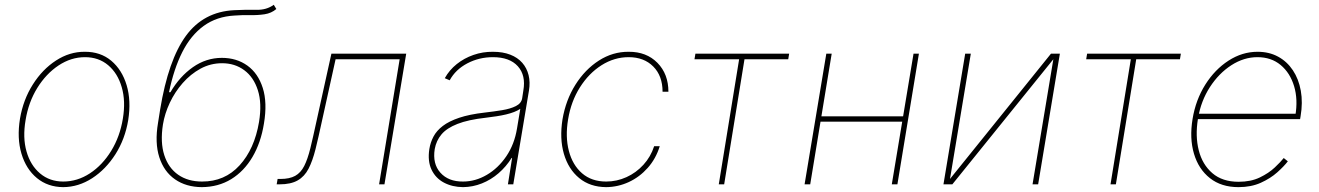

<svg xmlns="http://www.w3.org/2000/svg" viewBox="-20 -770 5510 802"><path d="M244.1 11.7Q179.7 11.2 134.3 -26.1Q88.9 -63.5 69.6 -128.2Q50.3 -192.9 63.5 -274.4Q77.1 -354 117.2 -417.2Q157.2 -480.5 214.1 -517.3Q271 -554.2 334 -553.7Q399.4 -554.2 444.6 -516.4Q489.7 -478.5 509 -414.1Q528.3 -349.6 515.6 -268.6Q502.4 -189 462.2 -125.7Q421.9 -62.5 365 -25.6Q308.1 11.2 244.1 11.7ZM244.1 -11.7Q303.2 -11.7 355.5 -45.9Q407.7 -80.1 444.3 -139.6Q481 -199.2 493.2 -274.4Q505.4 -347.7 488.5 -405.8Q471.7 -463.9 431.9 -497.6Q392.1 -531.2 335 -531.2Q276.9 -531.2 224.6 -496.6Q172.4 -461.9 135.7 -402.6Q99.1 -343.3 86.9 -268.6Q74.2 -195.3 90.8 -137.2Q107.4 -79.1 147.5 -45.4Q187.5 -11.7 244.1 -11.7Z M1123.5 -750 1134.3 -732.4Q1113.8 -714.8 1085 -710.4Q1056.2 -706.1 1024.2 -706.8Q992.2 -707.5 960.4 -705.1Q885.3 -701.2 831.1 -661.9Q776.9 -622.6 741.5 -552.5Q706.1 -482.4 686 -384.8H691.9Q730 -450.2 785.6 -489.3Q841.3 -528.3 906.7 -528.3Q968.3 -528.3 1013.2 -496.1Q1058.1 -463.9 1077.6 -402.6Q1097.2 -341.3 1082.5 -253.9Q1069.8 -174.3 1034.7 -114.5Q999.5 -54.7 945.8 -21.7Q892.1 11.2 822.8 11.7Q757.3 11.2 711.2 -20.8Q665 -52.7 645.5 -113Q626 -173.3 640.1 -256.8L648.9 -312.5Q683.1 -520 756.8 -620.6Q830.6 -721.2 958.5 -727.5Q1009.3 -730 1051.3 -729Q1093.3 -728 1123.5 -750ZM823.7 -11.7Q918.5 -11.2 980.7 -79.3Q1043 -147.5 1062 -260.7Q1074.7 -338.4 1057.1 -393.1Q1039.6 -447.8 1000.2 -476.8Q960.9 -505.9 907.7 -505.9Q859.4 -505.9 817.6 -483.2Q775.9 -460.4 743.2 -423.1Q710.4 -385.7 689.2 -340.6Q668 -295.4 660.6 -250Q648.9 -175.3 666.3 -121.8Q683.6 -68.4 724.4 -40Q765.1 -11.7 823.7 -11.7Z M1135.7 0 1139.6 -22.5H1151.4Q1189.5 -22.5 1212.9 -35.4Q1236.3 -48.3 1250.7 -76.7Q1265.1 -105 1276.4 -150.9Q1287.6 -196.8 1301.8 -262.7L1364.3 -545.9H1676.8L1585.9 0H1563.5L1649.4 -522.5H1381.8L1324.2 -261.7Q1310.1 -195.8 1297.9 -146.7Q1285.6 -97.7 1268.8 -65.2Q1252 -32.7 1223.4 -16.4Q1194.8 0 1147.5 0Z M1914.1 11.7Q1869.1 11.2 1834.5 -7.1Q1799.8 -25.4 1782.7 -61Q1765.6 -96.7 1773.4 -147.5Q1777.8 -175.3 1790.8 -199.7Q1803.7 -224.1 1829.6 -243.9Q1855.5 -263.7 1898.2 -278.1Q1940.9 -292.5 2004.9 -299.8Q2043 -304.2 2077.4 -309.8Q2111.8 -315.4 2134.8 -326.9Q2157.7 -338.4 2161.1 -359.4L2166 -391.6Q2177.2 -455.1 2143.1 -493.2Q2108.9 -531.2 2039.1 -531.2Q1981.4 -531.2 1932.1 -505.4Q1882.8 -479.5 1858.4 -434.6L1837.9 -443.4Q1856.9 -477.5 1887.7 -502.2Q1918.5 -526.9 1957.5 -540.5Q1996.6 -554.2 2039.1 -553.7Q2080.6 -553.7 2111.3 -541.7Q2142.1 -529.8 2161.4 -507.8Q2180.7 -485.8 2188 -456.1Q2195.3 -426.3 2189.5 -391.6L2124 0H2101.6L2119.1 -110.4H2117.2Q2094.2 -73.7 2062.5 -46.4Q2030.8 -19 1992.9 -3.9Q1955.1 11.2 1914.1 11.7ZM1914.1 -11.7Q1965.8 -11.7 2013.4 -39.6Q2061 -67.4 2095 -117.4Q2128.9 -167.5 2139.6 -233.4L2153.3 -315.4Q2142.6 -308.1 2127.4 -302.2Q2112.3 -296.4 2094 -292Q2075.7 -287.6 2054.4 -284.4Q2033.2 -281.2 2009.8 -278.3Q1935.5 -270 1890.9 -252.4Q1846.2 -234.9 1824.2 -208.7Q1802.2 -182.6 1795.9 -147.5Q1786.1 -85.9 1819.6 -48.6Q1853 -11.2 1914.1 -11.7Z M2512.2 11.7Q2444.8 11.2 2399.4 -26.1Q2354 -63.5 2335.4 -127.4Q2316.9 -191.4 2329.6 -271.5Q2343.3 -352.1 2383.5 -416Q2423.8 -480 2481.7 -517.1Q2539.6 -554.2 2606 -553.7Q2680.2 -554.2 2726.1 -507.6Q2772 -460.9 2772 -386.7H2747.6Q2747.6 -453.1 2708.7 -492.2Q2669.9 -531.2 2606 -531.2Q2545.9 -531.2 2492.7 -497.6Q2439.5 -463.9 2402.3 -405Q2365.2 -346.2 2353 -271.5Q2340.8 -198.7 2356.2 -139.6Q2371.6 -80.6 2411.4 -46.1Q2451.2 -11.7 2512.2 -11.7Q2556.2 -11.7 2596.7 -30Q2637.2 -48.3 2667.7 -81.8Q2698.2 -115.2 2712.4 -159.2H2735.8Q2719.7 -106.9 2685.5 -68.6Q2651.4 -30.3 2606.4 -9.5Q2561.5 11.2 2512.2 11.7Z M2880.9 -522.5 2884.8 -545.9H3276.4L3272.5 -522.5H3089.8L3004.9 0H2982.4L3067.4 -522.5Z M3762.7 -284.2 3759.8 -261.7H3399.4L3403.3 -284.2ZM3454.1 -545.9 3364.3 0H3340.8L3431.6 -545.9ZM3818.4 -545.9 3728.5 0H3705.1L3795.9 -545.9Z M3948.2 -22.5 4370.1 -545.9H4407.2L4316.4 0H4293L4379.9 -522.5L3958 0H3920.9L4011.7 -545.9H4035.2Z M4517.1 -522.5 4521 -545.9H4912.6L4908.7 -522.5H4726.1L4641.1 0H4618.7L4703.6 -522.5Z M5153.3 11.7Q5081.5 11.7 5033.9 -25.9Q4986.3 -63.5 4967.3 -127.9Q4948.2 -192.4 4961.4 -272.9Q4974.6 -353 5014.6 -416.5Q5054.7 -480 5111.8 -516.8Q5168.9 -553.7 5232.9 -553.7Q5281.2 -553.7 5318.6 -533.4Q5356 -513.2 5380.4 -476.6Q5404.8 -439.9 5413.6 -390.9Q5422.4 -341.8 5412.6 -284.2L5410.6 -272.5H4973.1L4976.6 -294.9H5402.3L5390.6 -286.1Q5402.3 -354.5 5385.5 -410.2Q5368.7 -465.8 5329.3 -498.5Q5290 -531.2 5232.4 -531.2Q5175.8 -531.2 5123.5 -497.6Q5071.3 -463.9 5033.9 -406.2Q4996.6 -348.6 4984.4 -276.4L4983.9 -273.4Q4972.2 -201.7 4987.3 -142.1Q5002.4 -82.5 5044.2 -46.6Q5085.9 -10.7 5153.8 -10.7Q5205.1 -10.7 5242.4 -28.8Q5279.8 -46.9 5304.7 -70.3Q5329.6 -93.8 5342.3 -109.9L5359.4 -96.2Q5343.8 -75.7 5315.4 -50.3Q5287.1 -24.9 5246.6 -6.6Q5206.1 11.7 5153.3 11.7Z"/></svg>

Font: Inter Tight Thin
Style: Italic
Weight: 250
Italic angle: -9.39999°
Designer: Rasmus Andersson
Foundry: rsms
Version: Version 3.004